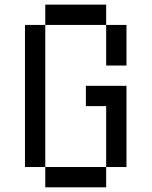

<svg xmlns="http://www.w3.org/2000/svg" viewBox="-20 -801 648 821"><path d="M434 -86.8V0H173.6V-86.8ZM434 -86.8V-347.2H347.2V-434H520.8V-86.8ZM173.6 -86.8H86.8V-694.4H173.6ZM173.6 -694.4V-781.2H434V-694.4ZM434 -694.4H520.8V-520.8H434Z"/></svg>

Font: 8-bit Operator+
Style: Regular
Weight: 400
Designer: GrandChaos9000
Foundry: Grand Chaos Productions
Version: Version 1.2.0 - April 24, 2014